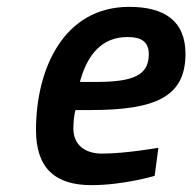

<svg xmlns="http://www.w3.org/2000/svg" viewBox="-20 -530 561 560"><path d="M213 -291C235 -373 279 -422 352 -422C391 -422 414 -409 414 -372C414 -311 370 -291 260 -291H213ZM277 -82C230 -82 194 -106 194 -155C194 -172 196 -194 200 -209H242C432 -209 521 -246 521 -373C521 -471 457 -510 357 -510C165 -510 85 -328 85 -151C85 -40 140 10 247 10C340 10 431 -17 431 -17L442 -99C442 -99 347 -82 277 -82Z"/></svg>

Font: RazerF5 SemiBold
Style: Italic
Weight: 600
Foundry: Razer Inc.
Version: Version 2